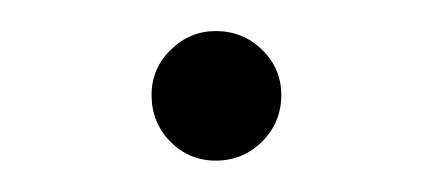

<svg xmlns="http://www.w3.org/2000/svg" viewBox="-20 -558 277 123"><path d="M77.1 -497.1Q77.1 -514.2 89.4 -526.1Q101.6 -538.1 118.2 -538.1Q135.7 -538.1 147.9 -526.1Q160.2 -514.2 160.2 -497.1Q160.2 -479.5 147.9 -467.3Q135.7 -455.1 118.2 -455.1Q101.1 -455.1 89.1 -467.3Q77.1 -479.5 77.1 -497.1Z"/></svg>

Font: Pretendard Std ExtraLight
Style: Regular
Weight: 200
Designer: Base glyphs from Inter by Rasmus Andersson; Hangeul glyphs from Noto Sans CJK(Source Han Sans) by Jang Soo-young and Kan
Foundry: Kil Hyung-jin
Version: Version 1.309